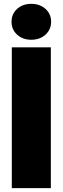

<svg xmlns="http://www.w3.org/2000/svg" viewBox="-20 -972 323 992"><path d="M242.7 -727.5V0H41V-727.5ZM141.6 -766.6Q97.2 -766.6 68.4 -793Q39.6 -819.3 39.6 -859.4Q39.6 -899.9 68.4 -926Q97.2 -952.1 141.6 -952.1Q186 -952.1 215.1 -926Q244.1 -899.9 244.1 -859.4Q244.1 -819.3 215.1 -793Q186 -766.6 141.6 -766.6Z"/></svg>

Font: Inter 28pt Black
Style: Regular
Weight: 900
Designer: Rasmus Andersson
Foundry: rsms
Version: Version 4.001;git-66647c0bb